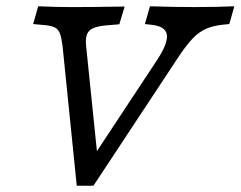

<svg xmlns="http://www.w3.org/2000/svg" viewBox="-20 -591 766 611"><path d="M128.2 -510.5 85.5 -514.5 101.6 -571Q157.3 -568.5 201.6 -568.5H203.2H207.3Q280.6 -568.5 315.3 -569.4Q346 -570.2 376.6 -570.2L359.7 -513.7L321 -510.5Q291.9 -508.1 277 -501.6Q262.1 -495.2 256.9 -481.9Q251.6 -468.5 254 -445.2L290.3 -91.9L268.5 -79.8L481.5 -402.4Q515.3 -454.8 510.9 -481Q506.5 -507.3 462.1 -512.1L441.1 -514.5L457.3 -571Q533.9 -568.5 600 -568.5Q669.4 -568.5 725.8 -571L709.7 -514.5L693.5 -512.9Q659.7 -509.7 637.1 -500Q614.5 -490.3 594.4 -469.8Q574.2 -449.2 548.4 -410.5L277.4 0H224.2L179 -445.2Q175.8 -470.2 171 -483.5Q166.1 -496.8 156.5 -502.4Q146.8 -508.1 128.2 -510.5Z"/></svg>

Font: Playfair Micro SmCond SmLight
Style: Italic
Weight: 360
Width: 4
Italic angle: -15.6°
Designer: Claus Eggers Sørensen
Foundry: Claus Eggers Sørensen
Version: Version 2.203;Glyphs 3.3 (3326)